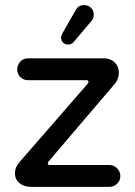

<svg xmlns="http://www.w3.org/2000/svg" viewBox="-20 -726 526 747"><path d="M217.8 -580.1Q217.8 -587.9 224.6 -599.6L274.4 -686.5Q284.2 -706.1 307.6 -706.1Q323.2 -706.1 334 -695.8Q344.7 -685.5 344.7 -668.9Q344.7 -653.3 335 -643.6L267.6 -563.5Q258.8 -552.7 245.1 -552.7Q233.4 -552.7 225.6 -560.1Q217.8 -567.4 217.8 -580.1ZM38.1 -51.8Q38.1 -74.2 53.7 -92.8L321.3 -400.4Q324.2 -405.3 324.2 -408.2Q324.2 -414.1 315.4 -414.1H88.9Q71.3 -414.1 59.1 -426.3Q46.9 -438.5 46.9 -456.1Q46.9 -473.6 59.1 -486.3Q71.3 -499 88.9 -499H384.8Q410.2 -499 426.3 -482.9Q442.4 -466.8 442.4 -442.4Q442.4 -420.9 428.7 -402.3L168.9 -97.7Q166 -93.8 166 -89.8Q166 -84 174.8 -84H405.3Q422.9 -84 435.5 -71.3Q448.2 -58.6 448.2 -41Q448.2 -23.4 435.5 -11.2Q422.9 1 405.3 1H100.6Q73.2 1 55.7 -13.7Q38.1 -28.3 38.1 -51.8Z"/></svg>

Font: jf-openhuninn-1.0
Style: Regular
Weight: 400
Designer: [Kosugi Maru]
      Designed by Motoya company      

      [Varela Round]
      Joe Prince(Latin component); Avraham Co
Foundry: justfont CO.,LTD.
Version: 1.0